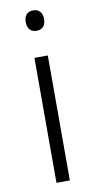

<svg xmlns="http://www.w3.org/2000/svg" viewBox="-85 -767 402 805"><g transform="rotate(-10 116.5 -364.5)"><path d="M117 -729C92 -729 78 -713 78 -686C78 -658 92 -642 117 -642C142 -642 156 -658 156 -686C156 -713 142 -729 117 -729ZM145 -532H88V0H145Z"/></g></svg>

Font: Noto Sans Sinhala UI Light
Style: Regular
Weight: 300
Designer: Jelle Bosma - Monotype Design Team
Foundry: Monotype Imaging Inc.
Version: Version 2.006